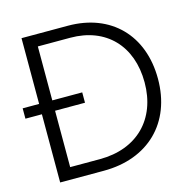

<svg xmlns="http://www.w3.org/2000/svg" viewBox="-109 -831 919 935"><g transform="rotate(-15 351.0 -364.0)"><path d="M80.6 0H300.8C525.4 0 671.4 -143.1 671.4 -364.7C671.4 -585 530.8 -727.5 314.9 -727.5H80.6V-396H-2.4V-343.8H80.6ZM147 -59.6V-343.8H297.9V-396H147V-668H310.5C490.2 -668 604 -549.3 604 -364.7C604 -179.2 484.9 -59.6 296.9 -59.6Z"/></g></svg>

Font: Guggenheim Sans Display Light
Style: Regular
Weight: 300
Designer: Modified by Tom Baber under direction of Pentagram Design 2023
Foundry: rsms
Version: Version 1.001;Glyphs 3.1.2 (3151)